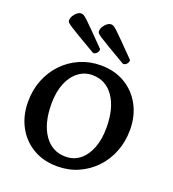

<svg xmlns="http://www.w3.org/2000/svg" viewBox="-161 -1032 1047 1165"><g transform="rotate(20 362.0 -449.0)"><path d="M341.5 12Q252.3 12 184.8 -27.8Q117.3 -67.6 79.7 -137.6Q42 -207.6 42 -297.5Q42 -374 68 -439Q93.9 -504 140.6 -552.5Q187.2 -601 249.4 -628Q311.7 -655 383.3 -655Q472.5 -655 539.8 -615.2Q607.1 -575.4 644.7 -505.6Q682.3 -435.9 682.3 -346.1Q682.3 -271.2 656.9 -206Q631.5 -140.7 585.2 -91.9Q538.8 -43.1 476.8 -15.5Q414.7 12 341.5 12ZM369.1 -60.6Q422.1 -60.6 461.3 -92Q500.4 -123.4 521.9 -179.5Q543.5 -235.5 543.5 -309.5Q543.5 -435.2 492.9 -508.5Q442.3 -581.8 354.6 -581.8Q304.9 -581.8 265 -551.5Q225.1 -521.2 202.4 -465.7Q179.8 -410.1 179.8 -333.5Q179.8 -207.8 230.6 -134.2Q281.5 -60.6 369.1 -60.6ZM505.1 -708.9Q430.9 -752.3 389.1 -776.9Q347.4 -801.5 328.3 -814.2Q309.3 -826.9 304.6 -833Q299.9 -839.2 299.9 -845.1Q299.9 -860.1 308.6 -875.1Q317.4 -890.1 330.5 -900Q343.6 -910 356.6 -910Q364 -910 371.8 -906Q379.7 -902.1 396.2 -887Q412.8 -871.9 445.8 -838.2Q478.9 -804.5 537.5 -745.1Q537.5 -728.7 527.3 -718.8Q517.2 -708.9 505.1 -708.9ZM311.9 -708.9Q237.7 -752.3 196 -776.9Q154.2 -801.5 135.2 -814.2Q116.1 -826.9 111.5 -833Q106.8 -839.2 106.8 -845.1Q106.8 -860.1 115.5 -875.1Q124.2 -890.1 137.3 -900Q150.4 -910 163.4 -910Q170.8 -910 178.6 -906Q186.5 -902.1 203.1 -887Q219.6 -871.9 252.7 -838.2Q285.7 -804.5 344.3 -745.1Q344.3 -728.7 334.1 -718.8Q324 -708.9 311.9 -708.9Z"/></g></svg>

Font: Pitagon Serif
Style: Regular
Weight: 400
Designer: Travis Tran
Foundry: Pitagon
Version: Version 1.000;gftools[0.9.26]